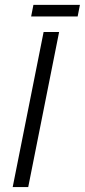

<svg xmlns="http://www.w3.org/2000/svg" viewBox="-20 -754 342 774"><path d="M93.8 0H31.2L155.8 -625H218.3ZM105.5 -687.5 114.7 -734.4H302.2L293 -687.5Z"/></svg>

Font: Juliett
Style: Italic
Weight: 400
Italic angle: -11.25°
Designer: GGBotNet
Foundry: GGBotNet
Version: 0.60